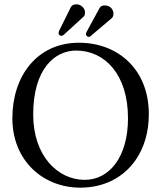

<svg xmlns="http://www.w3.org/2000/svg" viewBox="-20 -855 742 885"><path d="M503 -792C503 -808.2 491 -830 462 -830C451 -830 444 -826 439 -818L379.7 -709C377.2 -704.4 376 -701 376 -698C376 -690 384 -685 389 -685C392 -685 395 -686 397 -688L496 -772C500 -776 503 -783 503 -792ZM372 -797C372 -820.3 349.7 -835 334 -835C319 -835 312 -831 307 -823L252.5 -713C250.6 -709.2 250 -704 250 -702C250 -695 256 -690 263 -690C268.6 -690 272.6 -693.5 277 -697.5L365 -778C370 -782 372 -789 372 -797ZM331 -622C463 -622 570 -512 570 -310C570 -131 484 -26 370 -26C248 -26 133 -135 133 -327C133 -537 232 -622 331 -622ZM666 -329C666 -536 523 -658 344 -658C150.3 -658 37 -503.9 37 -310C37 -113 180 10 350 10C460.8 10 549.3 -37.7 604.2 -116C644 -172.7 666 -245 666 -329Z"/></svg>

Font: Libertinus Math
Style: Regular
Weight: 400
Designer: Philipp H. Poll
Foundry: Khaled Hosny
Version: Version 6.2